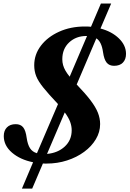

<svg xmlns="http://www.w3.org/2000/svg" viewBox="-20 -923 738 1094"><path d="M105 151.5 168.5 1.5Q95.5 -13 48.5 -53.2Q1.5 -93.5 1.5 -147.5Q1.5 -179 19.5 -197.2Q37.5 -215.5 69.5 -215.5Q97.5 -215.5 112 -197.5Q126.5 -179.5 132 -137.5Q137.5 -99.5 151 -78.5Q164.5 -57.5 190.5 -50L310.5 -330Q256.5 -387 227 -423.8Q197.5 -460.5 186.2 -489.2Q175 -518 175 -551Q175 -612.5 213 -662.5Q251 -712.5 316.5 -742.2Q382 -772 464 -772Q472.5 -772 481.2 -771.8Q490 -771.5 498.5 -770.5L555 -903H613.5L552.5 -760.5Q617 -743.5 657.5 -704.2Q698 -665 698 -616Q698 -584.5 680.2 -566.2Q662.5 -548 630 -548Q602.5 -548 587.8 -566Q573 -584 567 -626Q558.5 -686 529 -704.5L417 -441.5Q466.5 -390 495.8 -351.5Q525 -313 537.8 -280.8Q550.5 -248.5 550.5 -216Q550.5 -170.5 526.2 -129.8Q502 -89 459.5 -57.8Q417 -26.5 362 -8.8Q307 9 245.5 9Q240.5 9 235.2 9Q230 9 224.5 8.5L163.5 151.5ZM248 -46Q309.5 -51.5 349 -88Q388.5 -124.5 388.5 -181Q388.5 -204.5 379.8 -228.5Q371 -252.5 349 -282.5ZM377 -486 476 -718Q475.5 -718 474.5 -718Q473.5 -718 472.5 -718Q413.5 -718 374.2 -681.5Q335 -645 335 -585.5Q335 -568 339.5 -552Q344 -536 353.2 -520Q362.5 -504 377 -486Z"/></svg>

Font: Libre Caslon Text
Style: Italic
Weight: 400
Italic angle: -22.583°
Designer: Pablo Impallari, Rodrigo Fuenzalida, Katja Schimmel
Foundry: Pablo Impallari, Rodrigo Fuenzalida
Version: Version 2.000